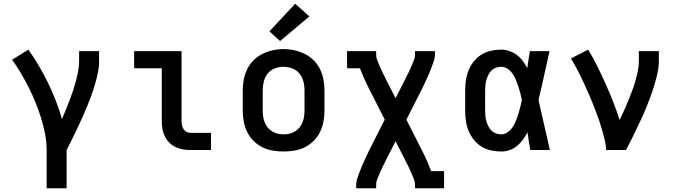

<svg xmlns="http://www.w3.org/2000/svg" viewBox="-20 -804 3640 1029"><path d="M230 205V0Q230 -44 221.5 -87Q213 -130 200 -172Q187 -214 170.5 -254.5Q154 -295 134.5 -334Q115 -373 92.5 -411Q70 -449 45 -484L132 -538Q162 -496 188.5 -451Q215 -406 237.5 -359.5Q260 -313 279 -264.5Q298 -216 312 -166Q323 -191 333 -216Q343 -241 353 -266.5Q363 -292 371.5 -318Q380 -344 387 -370Q394 -396 399 -423Q404 -450 404 -477V-530H511V-477Q511 -445 504.5 -413.5Q498 -382 489 -351.5Q480 -321 469 -291Q458 -261 446 -231.5Q434 -202 420.5 -172.5Q407 -143 393.5 -114Q380 -85 365.5 -56.5Q351 -28 337 0V205Z M1001 0Q980 0 959.5 -3.5Q939 -7 920.5 -16Q902 -25 887 -40Q872 -55 863 -74Q854 -93 850.5 -113.5Q847 -134 847 -155V-438H699V-530H953V-155Q953 -144 955.5 -132.5Q958 -121 964 -111.5Q970 -102 980 -97Q990 -92 1001 -92H1111V0Z M1500 8Q1471 8 1441.5 3Q1412 -2 1386 -15Q1360 -28 1339 -49Q1318 -70 1305 -96.5Q1292 -123 1286.5 -152Q1281 -181 1281 -210V-320Q1281 -349 1286.5 -378Q1292 -407 1305 -433.5Q1318 -460 1339 -481Q1360 -502 1386.5 -515Q1413 -528 1442 -534.5Q1471 -541 1500 -541Q1529 -541 1558 -534.5Q1587 -528 1613.5 -515Q1640 -502 1661 -481Q1682 -460 1695 -433.5Q1708 -407 1713.5 -378Q1719 -349 1719 -320V-210Q1719 -181 1713.5 -152Q1708 -123 1695 -96.5Q1682 -70 1661 -49Q1640 -28 1614 -15Q1588 -2 1558.5 3Q1529 8 1500 8ZM1500 -84Q1516 -84 1531.5 -87.5Q1547 -91 1561 -99.5Q1575 -108 1585 -120.5Q1595 -133 1601 -147.5Q1607 -162 1609.5 -178Q1612 -194 1612 -210V-320Q1612 -336 1609.5 -352Q1607 -368 1601 -383Q1595 -398 1584.5 -410.5Q1574 -423 1560 -431Q1546 -439 1530 -442.5Q1514 -446 1498 -446Q1475 -446 1452 -437Q1429 -428 1414.5 -409.5Q1400 -391 1394 -367.5Q1388 -344 1388 -320V-210Q1388 -194 1390.5 -178Q1393 -162 1399 -147.5Q1405 -133 1415 -120.5Q1425 -108 1439 -99.5Q1453 -91 1468.5 -87.5Q1484 -84 1500 -84ZM1481 -584 1424 -636 1562 -784 1638 -716Z M1889 205V187Q1889 170 1894 154.5Q1899 139 1905 123.5Q1911 108 1917 92.5Q1923 77 1930 62.5Q1937 48 1944 33Q1951 18 1958 3L2042 -163L1958 -328Q1944 -355 1932 -382.5Q1920 -410 1909 -438H1840V-530H1996V-512Q1996 -495 2002.5 -479.5Q2009 -464 2015.5 -448.5Q2022 -433 2029 -418Q2036 -403 2044 -388V-387Q2046 -385 2047 -383Q2048 -381 2049 -378Q2050 -376 2051 -374Q2052 -372 2053 -370L2100 -278L2147 -370Q2148 -372 2149 -374Q2150 -376 2151 -378Q2151 -378 2151 -378.5Q2151 -379 2151 -379Q2152 -381 2153 -383Q2154 -385 2156 -387Q2156 -387 2156 -387Q2156 -387 2156 -387V-388V-389Q2164 -403 2171 -418Q2178 -433 2184.5 -448.5Q2191 -464 2197.5 -479.5Q2204 -495 2204 -512V-530H2311V-512Q2311 -495 2306 -479.5Q2301 -464 2295 -448.5Q2289 -433 2283 -417.5Q2277 -402 2270 -387.5Q2263 -373 2256 -358Q2249 -343 2242 -328L2158 -163L2242 3Q2256 30 2268 57.5Q2280 85 2291 113H2360V205H2204V187Q2204 170 2197.5 154.5Q2191 139 2184.5 123.5Q2178 108 2171 93Q2164 78 2156 63V62Q2154 60 2153 58Q2152 56 2151 53Q2150 51 2149 49Q2148 47 2147 45L2100 -47L2053 45Q2052 47 2051 49Q2050 51 2049 53Q2049 53 2049 53.5Q2049 54 2049 54Q2048 56 2047 58Q2046 60 2044 62Q2044 62 2044 62Q2044 62 2044 62V63V64Q2036 78 2029 93Q2022 108 2015.5 123.5Q2009 139 2002.5 154.5Q1996 170 1996 187V205Z M2666 8Q2639 8 2611.5 2Q2584 -4 2560.5 -18.5Q2537 -33 2519.5 -55Q2502 -77 2491.5 -102.5Q2481 -128 2477 -155Q2473 -182 2473 -210V-320Q2473 -348 2477 -375Q2481 -402 2491.5 -427.5Q2502 -453 2519.5 -475Q2537 -497 2560.5 -511.5Q2584 -526 2611.5 -532Q2639 -538 2666 -538Q2689 -538 2710.5 -530.5Q2732 -523 2750 -509.5Q2768 -496 2781.5 -477.5Q2795 -459 2806 -439Q2809 -462 2812.5 -484.5Q2816 -507 2820 -530H2925Q2910 -465 2896 -399Q2882 -333 2866 -268Q2882 -201 2896.5 -134Q2911 -67 2927 0H2822Q2818 -24 2814 -47.5Q2810 -71 2807 -95Q2796 -74 2782.5 -55.5Q2769 -37 2751 -22Q2733 -7 2711 0.5Q2689 8 2666 8ZM2666 -84Q2685 -84 2701.5 -96Q2718 -108 2728 -124Q2738 -140 2745.5 -158Q2753 -176 2758.5 -194Q2764 -212 2768.5 -231Q2773 -250 2777 -268Q2773 -287 2768.5 -305Q2764 -323 2758 -340.5Q2752 -358 2745 -375.5Q2738 -393 2727.5 -408.5Q2717 -424 2701 -435Q2685 -446 2666 -446Q2652 -446 2638 -441Q2624 -436 2614 -426Q2604 -416 2597.5 -403Q2591 -390 2587 -376.5Q2583 -363 2581.5 -348.5Q2580 -334 2580 -320V-210Q2580 -196 2581.5 -181.5Q2583 -167 2587 -153.5Q2591 -140 2597.5 -127Q2604 -114 2614 -104Q2624 -94 2638 -89Q2652 -84 2666 -84Z M3228 0Q3228 -26 3221.5 -52Q3215 -78 3208 -103.5Q3201 -129 3192.5 -154Q3184 -179 3174.5 -204Q3165 -229 3155 -253.5Q3145 -278 3134.5 -302Q3124 -326 3113 -350Q3102 -374 3090.5 -398Q3079 -422 3066.5 -445Q3054 -468 3040 -491L3132 -538Q3159 -494 3182 -447.5Q3205 -401 3226 -354Q3247 -307 3266 -258.5Q3285 -210 3301 -161Q3313 -186 3324.5 -211.5Q3336 -237 3346.5 -263Q3357 -289 3367 -315Q3377 -341 3384.5 -367.5Q3392 -394 3398 -421.5Q3404 -449 3404 -477V-530H3511V-477Q3511 -445 3504 -413.5Q3497 -382 3488 -351.5Q3479 -321 3468 -291Q3457 -261 3445 -231Q3433 -201 3419.5 -172Q3406 -143 3392 -114Q3378 -85 3364 -56.5Q3350 -28 3335 0Z"/></svg>

Font: Iosevka Curly Slab SmBdEx
Style: Regular
Weight: 600
Width: 7
Monospace: yes
Designer: Belleve Invis
Foundry: Belleve Invis
Version: Version 11.1.0; ttfautohint (v1.8.3)